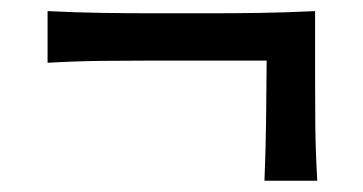

<svg xmlns="http://www.w3.org/2000/svg" viewBox="-20 -488 644 341"><path d="M449.7 -167Q452.1 -226.6 452.6 -277.1Q453.1 -327.6 453.6 -380.4H250Q209 -380.4 161.9 -379.9Q114.7 -379.4 64.5 -376.5V-468.3Q114.7 -465.8 161.9 -465.1Q209 -464.4 250 -464.4H354Q395 -464.4 442.1 -465.1Q489.3 -465.8 539.6 -468.3V-352.5Q539.6 -311.5 540 -264.4Q540.5 -217.3 543.5 -167Z"/></svg>

Font: Pinar-DS1-FD Medium
Style: Regular
Weight: 500
Designer: Amin Abedi
Version: Version 3.000